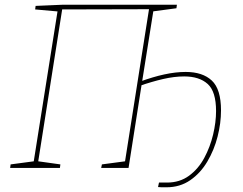

<svg xmlns="http://www.w3.org/2000/svg" viewBox="-20 -712 1031 814"><path d="M686 82Q673 82 665.5 82Q658 82 650 81L654 62H688Q742 62 781.5 33Q821 4 846 -42.5Q871 -89 883.5 -141.5Q896 -194 896 -241Q896 -324 860.5 -356Q825 -388 761 -388Q719 -388 671.5 -377Q624 -366 572 -348L581 -357L525 0H409L412 -15L517 -29L509 -21L613 -681L619 -673L237 -672L245 -681L141 -21L136 -29L236 -15L234 0H23L25 -15L130 -29L122 -21L225 -671L230 -663L129 -672L131 -687L247 -692H730L728 -677L623 -663L631 -671L582 -363L574 -366Q628 -386 676.5 -396.5Q725 -407 767 -407Q839 -407 878 -370.5Q917 -334 917 -244Q917 -190 902.5 -133Q888 -76 859 -27Q830 22 786.5 52Q743 82 686 82Z"/></svg>

Font: Bitter Thin
Style: Italic
Weight: 100
Italic angle: -9°
Designer: Sol Matas, and Bitter project Authors
Foundry: Sol Matas
Version: Version 2.002